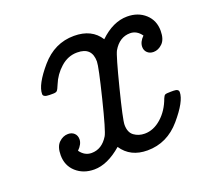

<svg xmlns="http://www.w3.org/2000/svg" viewBox="-90 -569 724 679"><g transform="rotate(-20 272.5 -229.0)"><path d="M62 -83Q62 -115.2 77.4 -130.1Q92.8 -145 111.8 -145Q126 -145 135 -136.5Q144 -127.9 144 -113.8Q144 -95.7 125 -77.1Q142.1 -53.2 168 -53.2Q207 -53.2 231 -92.8Q240.7 -108.9 268.3 -220.5Q295.9 -332 295.9 -351.1Q295.9 -404.8 241.2 -404.8Q240.7 -404.8 240.2 -404.8Q206.1 -404.8 178.5 -380.4Q150.9 -356 137.2 -321.8Q130.4 -304.7 126.2 -300.8Q122.1 -296.9 111.8 -296.9H98.1Q74.2 -296.9 74.2 -309.1Q74.2 -344.2 125.5 -404.1Q176.8 -463.9 250 -463.9Q316.9 -463.9 347.2 -416Q397 -463.9 450.2 -463.9Q491.2 -463.9 518.1 -439.5Q544.9 -415 544.9 -376Q544.9 -343.8 529.5 -328.9Q514.2 -314 496.1 -314Q481.9 -314 472.9 -322.5Q463.9 -331.1 463.9 -344.2Q463.9 -363.3 481.9 -380.9Q464.8 -404.8 439.9 -404.8Q399.9 -404.8 376 -363.8Q367.2 -347.7 339.1 -236.8Q311 -126 311 -106.9Q311 -78.1 328.1 -65.7Q345.2 -53.2 368.2 -53.2Q401.4 -53.2 430.7 -79.1Q460 -105 475.1 -147Q479 -156.7 483.4 -158.9Q487.8 -161.1 504.9 -161.1H515.1Q534.2 -161.1 534.2 -148.9Q534.2 -114.7 482.7 -54.4Q431.2 5.9 356.9 5.9Q293 5.9 261.2 -42Q207 4.9 157.2 4.9Q116.2 4.9 89.1 -19.5Q62 -43.9 62 -83Z"/></g></svg>

Font: CMU Concrete
Style: Italic
Weight: 500
Italic angle: -14.04°
Version: Version 0.7.0